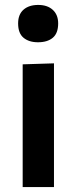

<svg xmlns="http://www.w3.org/2000/svg" viewBox="-20 -759 312 779"><path d="M72 0V-498L199 -502V0ZM134 -587.5Q97.5 -587.5 75.5 -605.8Q53.5 -624 53.5 -664Q53.5 -700.5 75.5 -719.8Q97.5 -739 135 -739Q172.5 -739 194.2 -719Q216 -699 216 -664Q216 -624 194.2 -605.8Q172.5 -587.5 134 -587.5Z"/></svg>

Font: Commissioner SemiBold
Style: Regular
Weight: 600
Designer: Kostas Bartsokas
Foundry: Kostas Bartsokas
Version: Version 1.000; ttfautohint (v1.8.3)